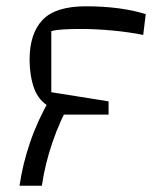

<svg xmlns="http://www.w3.org/2000/svg" viewBox="-20 -660 522 610"><path d="M160 -296 140 -314V-319Q102 -340 88 -380.5Q74 -421 74 -470Q74 -553 115 -596.5Q156 -640 253 -640Q309 -640 357.5 -633.5Q406 -627 443 -615L435 -549Q391 -558 337.5 -563Q284 -568 238 -568Q206 -568 181 -566.5Q156 -565 143 -561V-367L325 -338V-296ZM42 -70Q52 -139 76 -209Q100 -279 140 -348H210Q171 -279 147 -209Q123 -139 113 -70Z"/></svg>

Font: Changa Light
Style: Regular
Weight: 300
Designer: Eduardo Rodriguez Tunni
Foundry: Eduardo Rodriguez Tunni
Version: Version 3.002; ttfautohint (v1.8.2)